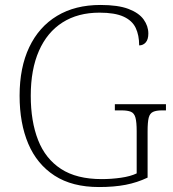

<svg xmlns="http://www.w3.org/2000/svg" viewBox="-20 -744 699 774"><path d="M379 10Q271 10 200 -36Q129 -82 94 -164.5Q59 -247 59 -358Q59 -472 98 -554Q137 -636 210 -680Q283 -724 385 -724Q456 -724 498 -708Q540 -692 559 -665.5Q578 -639 578 -609Q578 -585 567.5 -573Q557 -561 541 -561Q541 -602 527 -631.5Q513 -661 478 -677Q443 -693 381 -693Q294 -693 232 -653.5Q170 -614 137 -539Q104 -464 104 -358Q104 -255 133.5 -179.5Q163 -104 226 -63Q289 -22 390 -22Q429 -22 467.5 -27.5Q506 -33 531 -45V-215Q531 -252 526 -270Q521 -288 507.5 -293.5Q494 -299 470 -299H443V-324H649V-299H633Q610 -299 597 -293Q584 -287 579.5 -269.5Q575 -252 575 -214V-28Q533 -8 486.5 1Q440 10 379 10Z"/></svg>

Font: Noto Serif Khmer ExtraLight
Style: Regular
Weight: 250
Version: Version 2.003